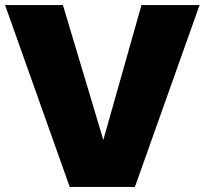

<svg xmlns="http://www.w3.org/2000/svg" viewBox="-23 -740 810 760"><path d="M253 0H511L767 -720H537L386 -186L226 -720H-3Z"/></svg>

Font: Aspekta 950
Style: Regular
Weight: 950
Designer: Ivo Dolenc
Version: Version 2.000